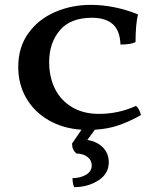

<svg xmlns="http://www.w3.org/2000/svg" viewBox="-20 -527 660 789"><path d="M427 140Q427 187 384 214.5Q341 242 285 242Q278 228 278 205Q310 205 333.5 191Q357 177 357 153Q357 131 339 117.5Q321 104 294 104Q276 88 276 63L315 6Q238 1 179 -33.5Q120 -68 87.5 -124.5Q55 -181 55 -252Q55 -333 96.5 -390.5Q138 -448 206 -477.5Q274 -507 353 -507Q449 -507 547 -468Q537 -426 537 -354Q518 -344 475 -344Q473 -402 443 -428Q413 -454 358 -454Q269 -454 225.5 -402Q182 -350 182 -272Q182 -211 205.5 -163Q229 -115 275.5 -87Q322 -59 387 -59Q467 -59 539 -92Q546 -86 551.5 -75.5Q557 -65 559 -54Q513 -28 468.5 -12.5Q424 3 370 6L339 48Q380 55 403.5 79.5Q427 104 427 140Z"/></svg>

Font: Vollkorn SC SemiBold
Style: Regular
Weight: 600
Designer: Friedrich Althausen
Foundry: Friedrich Althausen
Version: Version 4.015